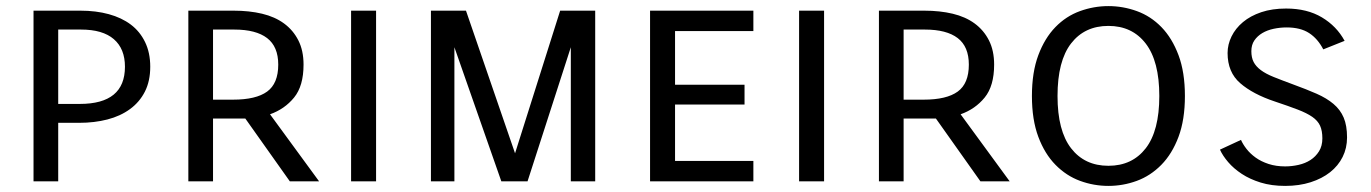

<svg xmlns="http://www.w3.org/2000/svg" viewBox="-20 -595 4500 630"><path d="M244 -560Q295 -560 337 -548.5Q379 -537 409 -514.5Q439 -492 456 -457Q473 -422 473 -376Q473 -329 455.5 -294.5Q438 -260 406.5 -237Q375 -214 332.5 -203Q290 -192 240 -192H171V0H90V-560ZM171 -498V-254H242Q390 -254 390 -376Q390 -435 353.5 -466.5Q317 -498 246 -498Z M931 0 785 -206H679V0H598V-560H747Q798 -560 840 -550Q882 -540 912 -518Q942 -496 959 -462.5Q976 -429 976 -383Q976 -313 945 -275Q914 -237 866 -220L1027 0ZM679 -498V-268H745Q820 -268 856.5 -294.5Q893 -321 893 -383Q893 -442 856.5 -470Q820 -498 749 -498Z M1214 -560V0H1132V-560Z M1625 0 1471 -440V0H1394V-560H1509L1670 -92L1818 -560H1933V0H1853V-440L1711 0Z M2423 -252H2195V-67H2452V0H2113V-560H2452V-493H2195V-317H2423Z M2684 -560V0H2602V-560Z M3197 0 3051 -206H2945V0H2864V-560H3013Q3064 -560 3106 -550Q3148 -540 3178 -518Q3208 -496 3225 -462.5Q3242 -429 3242 -383Q3242 -313 3211 -275Q3180 -237 3132 -220L3293 0ZM2945 -498V-268H3011Q3086 -268 3122.5 -294.5Q3159 -321 3159 -383Q3159 -442 3122.5 -470Q3086 -498 3015 -498Z M3366 -280Q3366 -358 3387 -414Q3408 -470 3443 -506Q3478 -542 3523.5 -558.5Q3569 -575 3617 -575Q3665 -575 3710.5 -558.5Q3756 -542 3791 -506Q3826 -470 3847 -414Q3868 -358 3868 -280Q3868 -202 3847 -146Q3826 -90 3790.5 -54Q3755 -18 3710 -1.5Q3665 15 3617 15Q3569 15 3524 -1.5Q3479 -18 3443.5 -54Q3408 -90 3387 -146Q3366 -202 3366 -280ZM3450 -280Q3450 -166 3494.5 -108.5Q3539 -51 3617 -51Q3695 -51 3739.5 -108.5Q3784 -166 3784 -280Q3784 -394 3739.5 -452Q3695 -510 3617 -510Q3539 -510 3494.5 -452.5Q3450 -395 3450 -280Z M4052 -136Q4058 -122 4070 -106.5Q4082 -91 4100 -78Q4118 -65 4142.5 -57Q4167 -49 4197 -49Q4219 -49 4241 -54Q4263 -59 4280 -70Q4297 -81 4308 -98.5Q4319 -116 4319 -141Q4319 -166 4311.5 -182.5Q4304 -199 4286 -211.5Q4268 -224 4238 -235.5Q4208 -247 4163 -262Q4091 -286 4049.5 -322Q4008 -358 4008 -421Q4008 -449 4021 -475.5Q4034 -502 4058.5 -522.5Q4083 -543 4118.5 -555Q4154 -567 4200 -567Q4269 -567 4317.5 -538Q4366 -509 4392 -461L4322 -433Q4304 -468 4275.5 -486.5Q4247 -505 4202 -505Q4180 -505 4159 -500.5Q4138 -496 4122 -486.5Q4106 -477 4096 -462.5Q4086 -448 4086 -427Q4086 -406 4093.5 -391.5Q4101 -377 4117 -365Q4133 -353 4159 -342.5Q4185 -332 4223 -318Q4267 -302 4300 -287.5Q4333 -273 4355.5 -254Q4378 -235 4389 -209Q4400 -183 4400 -144Q4400 -109 4385.5 -80Q4371 -51 4344.5 -30Q4318 -9 4280.5 3Q4243 15 4197 15Q4152 15 4116.5 4Q4081 -7 4054.5 -24.5Q4028 -42 4010 -63Q3992 -84 3983 -104Z"/></svg>

Font: Carrois Gothic SC
Style: Regular
Weight: 400
Designer: Ralph du Carrois
Foundry: Ralph du Carrois
Version: Version 1.002